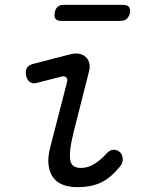

<svg xmlns="http://www.w3.org/2000/svg" viewBox="-20 -760 640 790"><path d="M132 -419Q115 -414 103 -422.5Q91 -431 87 -450Q84 -470 91 -481.5Q98 -493 120 -498L267 -536Q290 -542 306.5 -538.5Q323 -535 333.5 -525Q344 -515 347.5 -499.5Q351 -484 346 -465L283 -217Q272 -172 269 -143.5Q266 -115 269.5 -99Q273 -83 284 -76Q295 -69 313 -69Q342 -69 369 -86Q396 -103 418 -128Q433 -144 447.5 -144Q462 -144 472 -135Q484 -125 485 -107Q486 -89 473 -74Q455 -52 436.5 -36Q418 -20 397.5 -10Q377 0 353 5Q329 10 298 10Q265 10 239.5 0.5Q214 -9 198.5 -30Q183 -51 179.5 -83Q176 -115 188 -159L256 -423Q259 -436 252 -442Q245 -448 233 -445ZM232 -674Q215 -674 208.5 -682.5Q202 -691 205 -707Q208 -724 217 -732Q226 -740 243 -740H486Q503 -740 510 -732Q517 -724 515 -707Q511 -691 501.5 -682.5Q492 -674 475 -674Z"/></svg>

Font: Maple Mono Light
Style: Italic
Weight: 300
Italic angle: -10°
Monospace: yes
Designer: subframe7536
Version: Version 7.000